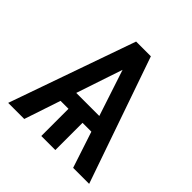

<svg xmlns="http://www.w3.org/2000/svg" viewBox="-187 -885 1043 1043"><g transform="rotate(45 334.0 -363.5)"><path d="M522.5 0 453.6 -209H385.7V0H277.8V-209H216.8L147 0H23.4L279.3 -727.1H392.6L645.5 0ZM423.8 -299.8 335.9 -566.4 246.6 -299.8Z"/></g></svg>

Font: Karasuma Gothic
Style: Regular
Weight: 500
Designer: Rasmus Andersson / Ryoko Nishizuka
Foundry: Genbu
Version: Version 1.00